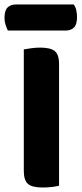

<svg xmlns="http://www.w3.org/2000/svg" viewBox="-36 -828 363 855"><path d="M70 -67V-608Q81 -610 101.5 -613Q122 -616 143 -616Q188 -616 207.5 -601Q227 -586 227 -542V-1Q216 2 196 4.5Q176 7 154 7Q107 7 88.5 -9Q70 -25 70 -67ZM-1 -692Q-6 -702 -11 -717Q-16 -732 -16 -748Q-16 -781 -2.5 -794.5Q11 -808 34 -808H292Q300 -798 303.5 -783.5Q307 -769 307 -752Q307 -719 293.5 -705.5Q280 -692 257 -692Z"/></svg>

Font: Baloo 2 Latin
Style: Bold
Weight: 400
Designer: Sarang Kulkarni and Ek Type
Foundry: Ek Type
Version: Version 1.001